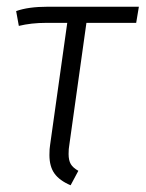

<svg xmlns="http://www.w3.org/2000/svg" viewBox="-20 -543 433 571"><path d="M186 -111Q184 -101 184 -85Q184 -66 190.5 -55Q197 -44 213 -35L190 8Q157 -6 142 -27Q127 -48 127 -82Q127 -101 129 -112L180 -475H117Q73 -475 36 -466L28 -510Q64 -523 122 -523H393L385 -475H237Z"/></svg>

Font: Fira Sans Extra Condensed Light
Style: Italic
Weight: 300
Width: 3
Italic angle: -8°
Designer: Carrois Corporate & Edenspiekermann AG
Foundry: Carrois Corporate GbR & Edenspiekermann AG
Version: Version 4.203